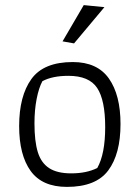

<svg xmlns="http://www.w3.org/2000/svg" viewBox="-20 -723 547 752"><path d="M225 -561 308 -703 389 -695 270 -553ZM55 -229Q55 -347 103 -413.5Q151 -480 265 -480Q361 -480 406.5 -415.5Q452 -351 452 -237Q452 -120 404 -55.5Q356 9 242 9Q145 9 100 -53.5Q55 -116 55 -229ZM361 -65Q392 -120 392 -225Q392 -331 360.5 -378.5Q329 -426 248 -426Q185 -426 146 -405Q132 -379 123.5 -335.5Q115 -292 115 -240Q115 -170 128 -127.5Q141 -85 172.5 -64.5Q204 -44 259 -44Q319 -44 361 -65Z"/></svg>

Font: Athiti
Style: Regular
Weight: 400
Designer: CadsonDemak Team
Foundry: CadsonDemak
Version: Version 1.033